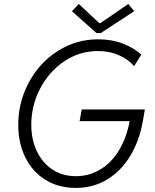

<svg xmlns="http://www.w3.org/2000/svg" viewBox="-20 -922 767 950"><path d="M70.3 -304.2Q70.3 -415.5 122.1 -512.9Q173.8 -610.4 264.6 -668.9Q355.5 -727.5 465.8 -727.5Q533.7 -727.5 588.4 -706.1Q643.1 -684.6 679.2 -651.9L643.6 -594.7Q614.7 -628.4 568.4 -648.9Q522 -669.4 464.4 -669.4Q372.6 -669.4 297.1 -618.2Q221.7 -566.9 178.2 -482.9Q134.8 -398.9 134.8 -305.2Q134.8 -232.4 161.9 -174.6Q189 -116.7 239 -83.5Q289.1 -50.3 355.5 -50.3Q420.4 -50.3 475.1 -82.8Q529.8 -115.2 567.6 -176.5Q605.5 -237.8 621.6 -322.8H374L384.3 -380.4H696.8L687 -323.7Q669.9 -226.1 624.8 -151.1Q579.6 -76.2 510.5 -34.2Q441.4 7.8 355 7.8Q270 7.8 205.6 -31.7Q141.1 -71.3 105.7 -142.3Q70.3 -213.4 70.3 -304.2ZM335.9 -866.7 370.1 -902.3 471.2 -807.6H476.6L614.7 -902.3L644 -866.7L478.5 -758.3H457.5Z"/></svg>

Font: Reddit Sans Fudge Light Italic
Style: Regular
Weight: 300
Italic angle: -11.25°
Designer: Stephen Hutchings
Version: Version 1.013